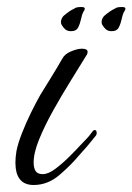

<svg xmlns="http://www.w3.org/2000/svg" viewBox="-20 -528 378 548"><path d="M76 0Q24 0 24 -64Q24 -79 27 -97Q31 -118 42.5 -147.5Q54 -177 68.5 -206.5Q83 -236 95 -257Q105 -273 118.5 -295Q132 -317 143.5 -336Q155 -355 158 -361Q165 -374 183 -381.5Q201 -389 214 -389Q230 -389 230 -380Q230 -374 226 -369Q207 -338 181.5 -297Q156 -256 132 -213Q108 -170 92 -131Q76 -92 76 -64Q76 -49 81.5 -40Q87 -31 102 -31Q118 -31 138.5 -46.5Q159 -62 178.5 -81.5Q198 -101 208 -112L228 -133Q233 -138 237 -143.5Q241 -149 245 -154Q248 -157 250 -157Q256 -157 256 -148Q256 -143 252 -139Q241 -125 230 -112Q219 -99 207 -86Q182 -56 149 -28Q116 0 76 0ZM299 -439Q288 -439 282 -444.5Q276 -450 272 -457Q270 -460 270 -466Q270 -471 273 -476.5Q276 -482 279 -484Q294 -497 309 -504Q313 -508 329 -508Q341 -508 337 -499Q331 -491 328 -476.5Q325 -462 319.5 -450.5Q314 -439 299 -439ZM183 -439Q172 -439 166 -444.5Q160 -450 156 -457Q154 -460 154 -466Q154 -471 157 -476.5Q160 -482 163 -484Q178 -497 193 -504Q197 -508 213 -508Q225 -508 221 -499Q215 -491 212 -476.5Q209 -462 203.5 -450.5Q198 -439 183 -439Z"/></svg>

Font: Birthstone Bounce
Style: Regular
Weight: 400
Designer: Robert E. Leuschke
Foundry: Rob Leuschke
Version: Version 1.010; ttfautohint (v1.8.3)